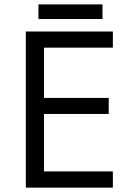

<svg xmlns="http://www.w3.org/2000/svg" viewBox="-20 -858 596 878"><path d="M448.7 -771H155.8V-837.9H448.7ZM181.2 -74.2H496.1V0H98.1V-713.9H496.1V-640.1H181.2V-410.2H477.1V-336.9H181.2Z"/></svg>

Font: OpenSansEmoji
Style: Regular
Weight: 400
Foundry: MorbZ
Version: Version 1.000;PS 001.000;hotconv 1.0.70;makeotf.lib2.5.58329